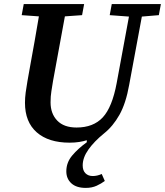

<svg xmlns="http://www.w3.org/2000/svg" viewBox="-20 -684 806 938"><path d="M399 234Q353 234 328.5 211.5Q304 189 304 153Q304 110 332.5 76Q361 42 404 11V1Q389 6 367.5 9.5Q346 13 320 13Q217 13 159.5 -37.5Q102 -88 102 -182Q102 -206 105.5 -232.5Q109 -259 114 -287L127 -360Q138 -421 149 -482Q160 -543 170 -604L86 -610L96 -664H391L381 -610L297 -604L239 -288Q235 -262 231 -238Q227 -214 227 -184Q227 -129 259.5 -95Q292 -61 354 -61Q436 -61 482 -110.5Q528 -160 550 -278L610 -603L516 -610L526 -664H766L756 -610L673 -603L611 -269Q595 -179 563.5 -123Q532 -67 488 -32Q440 7 412 46.5Q384 86 384 124Q384 149 397.5 162.5Q411 176 433 176Q455 176 477 166L492 200Q475 213 452 223.5Q429 234 399 234Z"/></svg>

Font: Source Serif 4 SmText Semibold
Style: Italic
Weight: 600
Italic angle: -12°
Designer: Frank Grießhammer
Foundry: Adobe
Version: Version 4.005;hotconv 1.1.0;makeotfexe 2.6.0